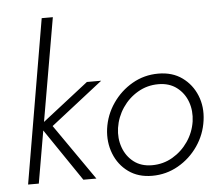

<svg xmlns="http://www.w3.org/2000/svg" viewBox="-54 -840 1026 910"><g transform="rotate(-5 458.5 -385.0)"><path d="M364 -460 145 -289 230 -780H177L44 0H95L138 -249L307 0H369L184 -266L432 -460Z M440 -230Q432 -167 453.5 -112Q475 -57 521.5 -23.5Q568 10 634 10Q701 10 758 -22.5Q815 -55 852.5 -109.5Q890 -164 899 -230Q908 -294 886 -348.5Q864 -403 817.5 -436.5Q771 -470 704 -470Q637 -470 580.5 -437.5Q524 -405 486.5 -350.5Q449 -296 440 -230ZM492 -230Q500 -282 529 -325Q558 -368 602.5 -394Q647 -420 700 -420Q752 -420 787.5 -393Q823 -366 838.5 -323Q854 -280 847 -230Q839 -178 809.5 -135Q780 -92 735.5 -66Q691 -40 638 -40Q586 -40 551 -67Q516 -94 500.5 -137.5Q485 -181 492 -230Z"/></g></svg>

Font: Jost* 300 Light Italic
Style: Italic
Weight: 300
Italic angle: -10°
Version: Version 3.200; ttfautohint (v0.97) -l 8 -r 50 -G 200 -x 14 -